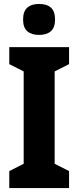

<svg xmlns="http://www.w3.org/2000/svg" viewBox="-20 -953 397 973"><path d="M330 0H27V-86L100 -123V-591L27 -628V-714H330V-628L257 -591V-123L330 -86ZM178 -933Q218 -933 238.5 -914Q259 -895 259 -854Q259 -813 237.5 -794.5Q216 -776 178 -776Q140 -776 118.5 -794.5Q97 -813 97 -854Q97 -895 118 -914Q139 -933 178 -933Z"/></svg>

Font: Noto Sans Sinhala Condensed ExtraBold
Style: Regular
Weight: 800
Width: 3
Designer: Jelle Bosma - Monotype Design Team
Foundry: Monotype Imaging Inc.
Version: Version 2.006; ttfautohint (v1.8.4.7-5d5b)